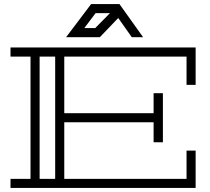

<svg xmlns="http://www.w3.org/2000/svg" viewBox="-20 -930 1037 950"><path d="M903 -510V-650H298V-370H740V-469H786V-226H740V-325H298V-45H903V-185H948V0H32V-45H131V-650H32V-695H948V-510ZM253 -650H176V-45H253ZM688 -746H632L565 -841L474 -746H307L431 -910H571ZM524 -865H453L397 -791H451Z"/></svg>

Font: Geostar
Style: Regular
Weight: 400
Designer: Joe Prince
Foundry: Joe Prince
Version: Version 1.002